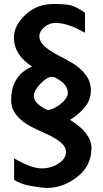

<svg xmlns="http://www.w3.org/2000/svg" viewBox="-20 -756 508 950"><path d="M213.9 173.8Q186.5 173.8 132.8 164.1Q79.1 154.3 49.8 133.8V27.3Q132.8 76.2 183.6 77.1Q231.4 78.1 269 53.2Q306.6 28.3 306.6 -2.9Q306.6 -30.3 278.8 -52.7Q251 -75.2 210.9 -92.8Q170.9 -110.4 130.9 -130.9Q90.8 -151.4 63 -184.6Q35.2 -217.8 35.2 -260.7Q35.2 -381.8 138.7 -426.8Q48.8 -484.4 48.8 -570.3Q48.8 -628.9 105.5 -682.6Q162.1 -736.3 245.1 -736.3Q304.7 -736.3 331.1 -729.5Q357.4 -722.7 400.4 -693.4V-593.8Q316.4 -642.6 253.9 -642.6Q223.6 -642.6 199.2 -621.6Q174.8 -600.6 174.8 -577.1Q174.8 -549.8 201.2 -526.4Q227.5 -502.9 265.1 -483.9Q302.7 -464.8 339.8 -442.9Q377 -420.9 403.3 -386.7Q429.7 -352.5 429.7 -309.6Q429.7 -260.7 397.5 -223.1Q365.2 -185.5 326.2 -163.1Q432.6 -97.7 432.6 -23.4Q432.6 64.5 362.3 119.1Q292 173.8 213.9 173.8ZM237.3 -376Q212.9 -376 180.2 -341.8Q147.5 -307.6 147.5 -282.2Q147.5 -256.8 173.8 -236.3Q200.2 -215.8 218.8 -210.9Q257.8 -220.7 286.6 -247.1Q315.4 -273.4 315.4 -295.9Q315.4 -328.1 284.7 -352.1Q253.9 -376 237.3 -376Z"/></svg>

Font: FreeUniversal
Style: Bold
Weight: 700
Version: Version 1.001 March 22, 2017